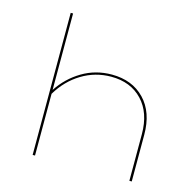

<svg xmlns="http://www.w3.org/2000/svg" viewBox="-98 -759 871 859"><g transform="rotate(15 337.5 -329.0)"><path d="M585 -216V0H574V-216Q574 -315 520 -372Q466 -429 376 -429Q302 -429 239.5 -391Q177 -353 137 -286V0H126V-658H137V-304Q177 -365 239 -402Q301 -439 376 -439Q471 -439 528 -379.5Q585 -320 585 -216Z"/></g></svg>

Font: Ysabeau Infant Hairline
Style: Regular
Weight: 100
Designer: Christian Thalmann (Catharsis Fonts)
Version: Version 0.003